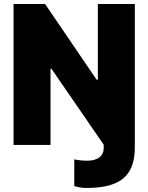

<svg xmlns="http://www.w3.org/2000/svg" viewBox="-20 -727 744 963"><path d="M500 0V16.6C500 55.7 468.8 79.1 418 79.1C394.5 79.1 370.1 76.2 352.5 72.3V206.1C371.1 211.9 392.6 215.8 410.2 215.8C562.5 215.8 656.2 171.9 656.2 12.7V-707H470.7V-327.1H464.8L206.1 -707H47.9V0H233.4V-381.8H238.3L501 0Z"/></svg>

Font: Pretendard Black
Style: Regular
Weight: 900
Designer: Base glyphs from Inter by Rasmus Andersson; Hangeul glyphs from Noto Sans CJK(Source Han Sans) by Jang Soo-young and Kan
Foundry: Kil Hyung-jin
Version: Version 1.309;Glyphs 3.2 (3225)